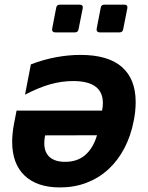

<svg xmlns="http://www.w3.org/2000/svg" viewBox="-20 -798 642 832"><path d="M219.2 -657.7Q211.9 -657.7 208.3 -662.1Q204.6 -666.5 206.1 -673.8L223.6 -764.6Q225.6 -777.8 239.3 -777.8H325.7Q333.5 -777.8 336.7 -773.4Q339.8 -769 338.4 -761.7L320.3 -670.9Q317.9 -657.7 304.7 -657.7ZM412.1 -657.7Q404.8 -657.7 401.1 -662.1Q397.5 -666.5 398.9 -673.8L416.5 -764.6Q418.5 -777.8 432.1 -777.8H519Q526.9 -777.8 530 -773.4Q533.2 -769 531.7 -761.7L513.7 -670.9Q511.2 -657.7 498 -657.7ZM240.2 14.2Q140.6 14.2 86.7 -37.1Q32.7 -88.4 32.7 -184.1Q32.7 -201.2 34.7 -220.5Q36.6 -239.7 40.5 -260.7L51.8 -318.8H422.4Q424.3 -327.6 425 -335.9Q425.8 -344.2 425.8 -351.6Q425.8 -446.8 296.9 -446.8Q247.1 -446.8 197 -432.6Q147 -418.5 88.4 -387.7L113.8 -519Q168.5 -540 222.7 -550Q276.9 -560.1 328.6 -560.1Q448.7 -560.1 508.3 -507.6Q567.9 -455.1 567.9 -356Q567.9 -335.4 565.7 -314.7Q563.5 -293.9 559.6 -274.9Q546.9 -209 518.8 -155.5Q490.7 -102.1 449.5 -64.2Q408.2 -26.4 355.2 -6.1Q302.2 14.2 240.2 14.2ZM262.2 -96.7Q315.4 -96.7 349.6 -126.5Q383.8 -156.2 400.4 -211.9L175.3 -211.4Q173.8 -202.6 172.9 -194.3Q171.9 -186 171.9 -177.7Q171.9 -137.7 195.3 -117.2Q218.8 -96.7 262.2 -96.7Z"/></svg>

Font: Hack
Style: Bold Italic
Weight: 700
Italic angle: -11°
Monospace: yes
Designer: Christopher Simpkins
Foundry: Christopher Simpkins
Version: Version 2.017; ttfautohint (v1.4.1) -l 4 -r 80 -G 350 -x 0 -